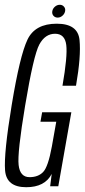

<svg xmlns="http://www.w3.org/2000/svg" viewBox="-20 -778 354 802"><path d="M89.5 4Q7 4 1.2 -66.2Q-4.5 -136.5 29 -340Q63 -546 94.8 -612.5Q126.5 -679 217 -679Q305.5 -679 312.2 -611Q319 -543 297.5 -420H241Q262.5 -543 256.8 -590Q251 -637 210 -637Q168.5 -637 144.2 -592Q120 -547 85 -337Q52 -139.5 57.8 -88.8Q63.5 -38 103.5 -38Q139.5 -38 160.2 -59.5Q181 -81 196.5 -165.5L215 -269.5H149L156 -309H278L223.5 0H189.5L196 -51.5Q167.5 4 89.5 4ZM221 -704.5Q210 -704.5 203.2 -712.2Q196.5 -720 198.5 -731.5Q200.5 -742.5 209.5 -750.2Q218.5 -758 230 -758Q240.5 -758 247.2 -750.2Q254 -742.5 252 -731.5Q250 -720.5 241 -712.5Q232 -704.5 221 -704.5Z"/></svg>

Font: Anybody Condensed Light
Style: Italic
Weight: 300
Width: 3
Italic angle: -10°
Designer: Tyler Finck
Foundry: Etcetera Type Company
Version: Version 1.010; ttfautohint (v1.8.3) -l 8 -r 50 -G 200 -x 14 